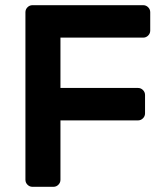

<svg xmlns="http://www.w3.org/2000/svg" viewBox="-20 -720 637 740"><path d="M551 -692C545.7 -697.3 539.3 -700 532 -700H105C97.7 -700 91.3 -697.3 86 -692C80.7 -686.7 78 -680.3 78 -673V-27C78 -19.7 80.7 -13.3 86 -8C91.3 -2.7 97.7 0 105 0H186C193.3 0 199.7 -2.7 205 -8C210.3 -13.3 213 -19.7 213 -27V-256H512C519.3 -256 525.7 -258.7 531 -264C536.3 -269.3 539 -275.7 539 -283V-354C539 -361.3 536.3 -367.7 531 -373C525.7 -378.3 519.3 -381 512 -381H213V-575H532C539.3 -575 545.7 -577.7 551 -583C556.3 -588.3 559 -594.7 559 -602V-673C559 -680.3 556.3 -686.7 551 -692Z"/></svg>

Font: Rubik
Style: Regular
Weight: 500
Designer: Hubert & Fischer
Foundry: Hubert & Fischer
Version: Version 1.100